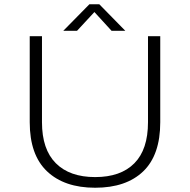

<svg xmlns="http://www.w3.org/2000/svg" viewBox="-20 -870 890 901"><path d="M568 -725.5H503.5L423 -813.5L341.5 -725.5H277L399.5 -850H446ZM426.5 11Q282 11 200.8 -66Q119.5 -143 119.5 -296.5V-700H177V-296.5Q177 -169 242 -104Q307 -39 426.5 -39Q546.5 -39 610.5 -103.8Q674.5 -168.5 674.5 -296.5V-700H732V-296.5Q732 -142.5 652 -65.8Q572 11 426.5 11Z"/></svg>

Font: League Mono Wide UltraLight
Style: Regular
Weight: 200
Width: 8
Designer: Tyler Finck
Foundry: The League of Moveable Type / Tyler Finck
Version: Version 2.210